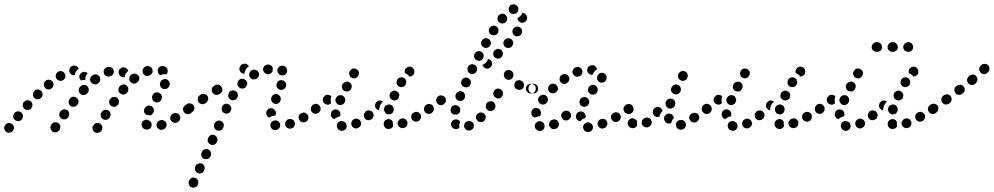

<svg xmlns="http://www.w3.org/2000/svg" viewBox="-36 -583 4622 893"><path d="M440 14Q441 10 440 6Q439 1 436 -2Q433 -6 430 -8Q422 -13 413 -11Q404 -9 399 -1L398 1Q395 4 394 9Q394 13 395 18Q396 22 398 26Q401 29 405 32Q413 37 422 34Q431 32 436 24L437 23Q439 19 440 14ZM29 8Q27 -1 20 -6Q16 -9 12 -10Q7 -11 3 -11Q-2 -10 -5 -8Q-9 -5 -12 -2V-1Q-18 6 -16 15Q-15 25 -7 30Q-4 33 1 34Q5 35 9 34Q14 34 18 31Q21 29 24 25Q30 17 29 8ZM244 13Q245 8 245 4Q244 -1 241 -4Q239 -8 235 -11Q228 -16 218 -14Q209 -13 204 -5L202 -3Q200 1 199 5Q198 10 199 14Q200 18 202 22Q205 26 208 29Q216 34 225 32Q234 30 240 23L241 21Q244 17 244 13ZM736 8Q741 0 738 -9Q737 -13 734 -17Q731 -20 727 -22Q723 -24 719 -25Q714 -25 710 -24L708 -23Q699 -21 695 -12Q690 -4 693 5Q694 9 697 12Q700 16 704 18Q708 20 712 21Q717 21 721 20L723 19Q732 16 736 8ZM641 19Q645 20 650 20Q654 19 658 17Q662 15 665 11Q670 4 669 -6Q668 -15 660 -20Q653 -27 644 -26Q635 -26 628 -19Q625 -16 624 -12Q622 -7 622 -3Q623 2 625 6Q626 10 630 13Q631 14 633 16Q637 18 641 19ZM799 -22Q801 -26 802 -30Q803 -35 802 -39Q802 -44 799 -47Q794 -55 785 -57Q776 -59 768 -54L766 -53Q762 -50 760 -47Q757 -43 756 -39Q756 -34 756 -30Q757 -25 760 -22Q765 -14 774 -12Q783 -10 791 -15L792 -16Q796 -19 799 -22ZM71 -45Q70 -54 62 -60Q55 -66 46 -65Q37 -64 31 -57L30 -56Q25 -49 25 -40Q26 -30 34 -25Q37 -22 41 -21Q46 -19 50 -20Q55 -20 59 -22Q63 -24 65 -28H66Q71 -35 71 -45ZM478 -46Q479 -51 478 -55Q477 -60 474 -63Q472 -67 468 -69Q460 -74 451 -72Q442 -70 437 -62L436 -60Q433 -57 432 -52Q432 -48 433 -43Q434 -39 436 -35Q439 -32 443 -29Q450 -24 460 -26Q469 -29 474 -36L475 -38Q477 -42 478 -46ZM286 -56Q284 -65 277 -71Q273 -73 268 -74Q264 -75 260 -74Q255 -73 252 -71Q248 -69 245 -65L244 -63Q241 -59 240 -55Q239 -51 240 -46Q241 -42 243 -38Q246 -34 249 -32Q257 -26 266 -28Q275 -29 281 -37L282 -39Q287 -47 286 -56ZM637 -79 638 -81Q640 -85 644 -87Q647 -90 651 -91Q656 -93 660 -92Q665 -91 669 -89Q677 -84 679 -75Q681 -66 677 -58L676 -57Q674 -53 670 -50Q666 -47 662 -46Q662 -46 662 -46Q661 -46 661 -46Q653 -49 644 -49Q637 -54 634 -62Q632 -71 637 -79ZM858 -64Q861 -68 862 -72Q862 -76 861 -81Q860 -85 858 -89Q852 -96 843 -98Q834 -100 826 -94L825 -93Q821 -90 819 -87Q816 -83 815 -78Q815 -74 816 -70Q817 -65 819 -62Q825 -54 834 -52Q843 -51 851 -56L852 -57Q856 -60 858 -64ZM115 -96Q114 -105 108 -111Q101 -117 91 -117Q82 -116 76 -109H75Q69 -102 70 -93Q70 -84 77 -77Q84 -71 93 -72Q103 -72 109 -79Q115 -86 115 -96ZM329 -104Q330 -109 329 -113Q329 -118 327 -121Q324 -125 321 -128Q313 -134 304 -133Q295 -132 289 -124L288 -122Q282 -115 283 -106Q284 -97 291 -91Q295 -88 299 -87Q303 -86 308 -86Q312 -87 316 -89Q320 -91 323 -95L325 -97Q327 -100 329 -104ZM517 -106Q518 -110 517 -114Q517 -119 514 -122Q512 -126 508 -129Q500 -134 491 -132Q482 -131 477 -123L475 -121Q473 -118 472 -113Q471 -109 472 -104Q473 -100 475 -96Q477 -93 481 -90Q485 -87 489 -87Q494 -86 498 -86Q502 -87 506 -90Q510 -92 512 -96L514 -97Q516 -101 517 -106ZM671 -133Q671 -128 672 -124Q673 -120 675 -116Q678 -112 682 -110Q690 -105 699 -107Q708 -109 713 -117L714 -119Q716 -123 717 -128Q718 -132 717 -136Q715 -141 713 -144Q710 -148 706 -150Q698 -155 689 -153Q680 -151 675 -143L674 -141Q672 -137 671 -133ZM162 -144Q162 -153 156 -160Q149 -166 140 -167Q130 -167 124 -160Q117 -153 117 -144Q117 -135 123 -128Q130 -121 139 -121Q148 -121 155 -128Q162 -135 162 -144ZM377 -166Q376 -176 370 -182Q366 -185 362 -187Q358 -188 354 -188Q349 -188 345 -186Q341 -184 338 -181L336 -179Q330 -172 330 -163Q330 -154 337 -147Q340 -144 344 -143Q349 -141 353 -141Q358 -141 362 -143Q366 -145 369 -148L371 -150Q377 -157 377 -166ZM560 -161Q561 -165 561 -169Q561 -174 559 -178Q556 -182 553 -185Q546 -191 537 -190Q527 -189 521 -182L520 -180Q517 -177 516 -173Q514 -168 515 -164Q515 -159 517 -155Q519 -152 523 -149Q530 -143 539 -143Q548 -144 554 -151L556 -153Q559 -156 560 -161ZM213 -188Q214 -197 208 -204Q202 -212 192 -212Q183 -213 176 -207Q168 -201 168 -192Q167 -183 173 -175Q178 -168 188 -167Q197 -166 204 -172L205 -173Q212 -179 213 -188ZM708 -193Q707 -188 709 -184Q710 -180 713 -176Q716 -173 720 -171Q728 -167 737 -170Q746 -172 750 -181L751 -183Q753 -187 754 -191Q754 -195 753 -200Q751 -204 748 -207Q745 -211 741 -213Q733 -217 724 -214Q715 -211 711 -203L710 -201Q708 -197 708 -193ZM430 -212Q431 -221 426 -228Q423 -232 419 -234Q415 -236 411 -237Q406 -238 402 -236Q398 -235 394 -232L392 -231Q385 -225 383 -216Q382 -207 388 -199Q391 -196 395 -194Q398 -191 403 -191Q407 -190 412 -191Q416 -192 420 -195L422 -197Q429 -202 430 -212ZM612 -216Q613 -225 607 -232Q604 -236 600 -238Q596 -240 592 -241Q587 -241 583 -240Q578 -239 575 -236L573 -234Q566 -228 565 -219Q564 -210 570 -203Q573 -199 577 -197Q581 -195 585 -194Q590 -194 594 -195Q598 -197 602 -199L603 -201Q611 -207 612 -216ZM268 -224Q270 -233 265 -241Q260 -249 251 -252Q242 -254 234 -249Q226 -244 224 -235Q221 -226 226 -218Q231 -210 240 -208Q249 -205 257 -210Q265 -215 268 -224ZM341 -209Q337 -212 335 -217Q333 -222 333 -227V-228Q334 -237 341 -243Q348 -249 357 -249Q361 -248 365 -247Q369 -245 372 -242Q369 -239 367 -236Q362 -228 361 -219Q361 -214 361 -210Q357 -211 353 -211Q347 -210 341 -209ZM533 -225Q532 -225 530 -225Q528 -226 526 -227Q524 -229 522 -231Q522 -231 522 -231Q516 -238 516 -247Q515 -256 522 -263Q525 -266 529 -268Q533 -270 538 -270Q542 -270 547 -268Q551 -266 554 -263Q556 -262 557 -260Q558 -258 559 -257Q560 -255 561 -253L559 -252Q552 -246 548 -239Q544 -231 543 -223Q543 -223 543 -223Q542 -223 542 -223Q538 -224 533 -225ZM478 -229 476 -228Q467 -225 459 -229Q450 -233 447 -242Q446 -246 446 -250Q446 -255 448 -259Q450 -263 454 -266Q457 -269 461 -270L464 -271Q472 -274 481 -270Q489 -266 492 -257Q493 -256 493 -255Q493 -254 493 -253Q493 -250 493 -247Q493 -246 493 -245Q492 -240 488 -235Q484 -231 478 -229ZM666 -236Q669 -239 672 -243Q674 -247 674 -251Q674 -256 673 -260Q670 -269 662 -273Q654 -277 645 -275L643 -274Q638 -273 635 -270Q632 -267 630 -263Q627 -259 627 -254Q627 -250 628 -246Q631 -237 639 -232Q647 -228 656 -231L658 -232Q663 -233 666 -236ZM290 -268Q295 -276 304 -277L305 -278Q313 -279 320 -275Q327 -271 330 -263Q328 -262 326 -260Q319 -254 315 -245Q312 -239 311 -233Q303 -232 295 -237Q288 -242 286 -251Q285 -260 290 -268ZM704 -270Q707 -273 712 -275Q716 -276 720 -276Q725 -276 729 -274Q730 -274 732 -273Q740 -269 743 -260Q746 -252 742 -243Q741 -242 740 -240Q739 -239 738 -237Q737 -238 736 -238Q726 -239 717 -236Q714 -235 711 -233Q702 -237 699 -245Q696 -254 699 -263Q701 -267 704 -270Z M841 267Q841 271 842 275Q844 280 847 283Q850 286 854 288Q863 292 871 288Q880 285 884 277L885 274Q889 266 885 257Q882 248 873 245Q869 243 865 243Q860 242 856 244Q852 246 849 249Q846 252 844 256L843 258Q841 262 841 267ZM870 201Q870 205 872 209Q873 213 877 217Q880 220 884 222Q892 226 901 222Q910 219 913 210L914 208Q916 204 916 199Q917 195 915 191Q913 187 910 183Q907 180 903 178Q895 175 886 178Q877 181 873 190L872 192Q871 196 870 201ZM901 143Q905 152 913 156Q922 159 930 156Q939 153 943 144L944 142Q948 133 944 125Q941 116 933 112Q924 108 915 112Q907 115 903 124L902 126Q898 134 901 143ZM930 68Q929 73 931 77Q933 81 936 84Q939 87 943 89Q951 93 960 90Q969 86 973 78L974 76Q975 72 976 67Q976 63 974 58Q972 54 969 51Q966 48 962 46Q954 42 945 45Q936 49 933 57L932 60Q930 64 930 68ZM959 2Q959 6 961 11Q962 15 965 18Q968 21 972 23Q981 27 990 24Q998 20 1002 12L1003 9Q1005 5 1005 1Q1005 -4 1004 -8Q1002 -12 999 -15Q996 -18 992 -20Q983 -24 975 -21Q966 -17 962 -9L961 -7Q959 -3 959 2ZM1251 21Q1255 20 1259 17Q1262 15 1264 11Q1267 7 1267 2Q1268 -7 1263 -14Q1257 -22 1247 -23Q1247 -23 1247 -23Q1238 -24 1230 -18Q1223 -13 1222 -4Q1221 1 1222 5Q1223 9 1226 13Q1229 17 1232 19Q1236 21 1241 22Q1241 22 1242 22Q1247 23 1251 21ZM1327 11Q1331 8 1333 4Q1335 0 1336 -4Q1337 -9 1335 -13Q1333 -22 1325 -27Q1317 -31 1308 -29H1307Q1303 -28 1299 -25Q1296 -22 1293 -18Q1291 -15 1290 -10Q1290 -6 1291 -1Q1293 8 1301 12Q1309 17 1318 15L1319 14Q1324 13 1327 11ZM1398 -32Q1400 -41 1395 -49Q1393 -53 1389 -55Q1385 -58 1381 -59Q1377 -60 1372 -59Q1368 -58 1364 -55H1363Q1355 -50 1353 -41Q1352 -31 1357 -24Q1359 -20 1363 -17Q1367 -15 1371 -14Q1375 -13 1380 -14Q1384 -15 1388 -17L1389 -18Q1397 -23 1398 -32ZM1203 -62V-63Q1204 -67 1207 -71Q1209 -74 1213 -77Q1217 -79 1222 -80Q1226 -80 1230 -79Q1239 -77 1244 -69Q1249 -61 1247 -52V-51Q1246 -50 1246 -48Q1245 -47 1244 -45Q1239 -46 1233 -44Q1224 -42 1217 -36Q1216 -36 1216 -36Q1208 -39 1205 -46Q1201 -54 1203 -62ZM1452 -65Q1454 -69 1455 -73Q1456 -78 1455 -82Q1454 -86 1451 -90Q1449 -94 1445 -96Q1441 -98 1437 -99Q1432 -100 1428 -99Q1424 -98 1420 -95H1419Q1415 -92 1413 -88Q1411 -85 1410 -80Q1409 -76 1410 -71Q1411 -67 1414 -63Q1419 -56 1428 -54Q1437 -53 1445 -58L1446 -59Q1450 -61 1452 -65ZM868 -76Q869 -85 864 -93Q861 -97 858 -99Q854 -101 849 -102Q845 -103 841 -102Q836 -101 833 -99L828 -95Q821 -90 819 -81Q817 -72 823 -64Q825 -60 829 -58Q833 -56 837 -55Q841 -54 846 -55Q850 -56 854 -59L858 -62Q866 -67 868 -76ZM1040 -78Q1040 -83 1038 -87Q1036 -91 1033 -94Q1030 -97 1025 -99Q1017 -102 1008 -99Q1000 -95 996 -86V-85Q994 -81 995 -76Q995 -72 996 -68Q998 -64 1001 -61Q1005 -58 1009 -56Q1013 -54 1018 -55Q1022 -55 1026 -56Q1030 -58 1033 -61Q1036 -65 1038 -69V-70Q1040 -74 1040 -78ZM932 -120Q934 -129 929 -137Q926 -140 923 -143Q919 -145 915 -146Q910 -147 906 -146Q901 -145 898 -143L893 -140Q889 -137 887 -134Q884 -130 884 -125Q883 -121 884 -117Q884 -112 887 -109Q892 -101 901 -99Q910 -97 918 -102L923 -105Q930 -111 932 -120ZM1225 -122Q1225 -117 1227 -113Q1228 -109 1232 -106Q1235 -103 1239 -101Q1248 -98 1256 -101Q1265 -105 1268 -114L1269 -115Q1270 -119 1270 -123Q1270 -128 1268 -132Q1267 -136 1263 -139Q1260 -142 1256 -144Q1247 -147 1239 -144Q1230 -140 1227 -131L1226 -130Q1225 -126 1225 -122ZM1070 -145Q1068 -154 1060 -159Q1052 -164 1043 -162Q1034 -160 1029 -152V-151Q1024 -143 1026 -134Q1028 -125 1036 -120Q1044 -115 1053 -117Q1062 -119 1067 -127V-128Q1072 -136 1070 -145ZM998 -162Q999 -172 994 -179Q989 -187 980 -189Q971 -191 963 -186L959 -183Q955 -180 952 -177Q950 -173 949 -169Q948 -164 949 -160Q950 -156 952 -152Q955 -148 958 -146Q962 -143 966 -142Q971 -141 975 -142Q980 -143 983 -145L988 -148Q996 -153 998 -162ZM1252 -177Q1256 -169 1265 -166Q1269 -164 1274 -165Q1278 -165 1282 -167Q1286 -169 1289 -172Q1292 -176 1294 -180V-181Q1297 -190 1293 -198Q1288 -206 1280 -209Q1275 -211 1271 -210Q1266 -210 1262 -208Q1258 -206 1255 -203Q1253 -199 1251 -195V-194Q1248 -185 1252 -177ZM1112 -186Q1114 -190 1114 -195Q1114 -199 1112 -203Q1110 -207 1107 -210Q1101 -217 1091 -217Q1082 -217 1075 -210Q1068 -203 1068 -194Q1068 -184 1075 -178Q1081 -171 1091 -171Q1100 -171 1107 -178V-179Q1110 -182 1112 -186ZM1157 -217Q1165 -222 1168 -230Q1171 -239 1166 -248Q1161 -256 1152 -258Q1143 -261 1135 -256H1134Q1126 -251 1124 -242Q1121 -233 1126 -225Q1128 -221 1132 -218Q1135 -216 1139 -214Q1144 -213 1148 -214Q1153 -214 1157 -216ZM1255 -249Q1254 -254 1254 -258Q1255 -263 1257 -266Q1260 -270 1263 -273Q1270 -279 1280 -277Q1289 -276 1295 -269Q1295 -268 1296 -267Q1298 -264 1299 -259Q1300 -255 1300 -250Q1299 -246 1296 -242Q1294 -238 1290 -236Q1288 -234 1286 -234Q1284 -233 1281 -232Q1276 -233 1270 -233Q1267 -234 1264 -236Q1261 -238 1259 -242Q1256 -245 1255 -249ZM1233 -266Q1231 -275 1223 -279Q1216 -284 1207 -283L1206 -282Q1202 -282 1198 -279Q1194 -277 1192 -273Q1189 -269 1188 -265Q1187 -260 1188 -256Q1190 -247 1198 -242Q1205 -236 1215 -238H1216Q1221 -240 1225 -243Q1230 -246 1232 -252Q1232 -256 1232 -261Q1233 -264 1233 -266ZM1084 -247Q1081 -250 1079 -254Q1077 -258 1077 -263Q1078 -267 1079 -271L1080 -274Q1082 -278 1086 -281Q1089 -284 1093 -285Q1097 -287 1102 -287Q1106 -287 1110 -285Q1114 -283 1117 -281Q1120 -278 1121 -274Q1115 -270 1110 -264Q1105 -257 1102 -248Q1101 -244 1101 -240Q1098 -240 1096 -240Q1093 -241 1091 -242Q1087 -243 1084 -247Z M1566 22Q1558 27 1549 25L1547 24Q1543 23 1540 21Q1536 18 1534 14Q1531 10 1531 6Q1530 2 1531 -3Q1533 -12 1541 -17Q1549 -22 1558 -19H1559Q1564 -18 1567 -15Q1571 -13 1573 -9Q1574 -8 1574 -7Q1575 -5 1575 -4Q1576 -1 1576 2Q1576 4 1576 5Q1576 7 1576 8Q1574 17 1566 22ZM1769 17Q1760 16 1754 9Q1753 8 1752 6Q1750 3 1749 -2Q1748 -6 1749 -10Q1749 -15 1752 -19Q1754 -22 1758 -25Q1765 -30 1775 -29Q1784 -27 1789 -20Q1790 -19 1790 -18Q1791 -17 1791 -16Q1791 -13 1791 -9Q1791 -3 1793 2Q1791 5 1790 8Q1788 10 1786 12Q1778 18 1769 17ZM1638 6Q1641 3 1642 -2Q1644 -6 1644 -10Q1643 -15 1641 -19Q1637 -27 1628 -30Q1619 -33 1611 -29L1610 -28Q1606 -26 1603 -23Q1600 -20 1599 -15Q1597 -11 1598 -7Q1598 -2 1600 2Q1604 10 1613 13Q1622 16 1630 12L1631 11Q1635 9 1638 6ZM1853 6Q1856 3 1858 -1Q1859 -5 1859 -10Q1860 -14 1858 -18Q1854 -27 1846 -31Q1837 -34 1829 -31L1827 -30Q1823 -29 1820 -25Q1817 -22 1815 -18Q1813 -14 1813 -10Q1813 -5 1815 -1Q1819 8 1827 11Q1836 15 1844 11H1845Q1850 9 1853 6ZM1917 -26Q1920 -29 1921 -34Q1923 -38 1922 -42Q1922 -47 1920 -51Q1915 -59 1906 -62Q1897 -64 1889 -60L1888 -59Q1884 -57 1881 -54Q1879 -50 1877 -46Q1876 -42 1877 -37Q1877 -33 1879 -29Q1884 -21 1893 -18Q1901 -15 1910 -20H1911Q1915 -22 1917 -26ZM1699 -36Q1701 -40 1702 -44Q1702 -49 1701 -53Q1700 -57 1697 -61Q1694 -65 1690 -67Q1686 -69 1682 -69Q1678 -70 1673 -69Q1669 -68 1665 -65L1664 -64Q1661 -61 1659 -57Q1657 -53 1656 -49Q1656 -45 1657 -40Q1658 -36 1661 -32Q1666 -25 1676 -24Q1685 -23 1692 -29H1693Q1697 -32 1699 -36ZM1503 -46Q1502 -51 1503 -55V-56Q1504 -60 1506 -64Q1509 -68 1512 -70Q1516 -73 1521 -74Q1525 -75 1529 -74Q1534 -73 1537 -71Q1541 -68 1544 -64Q1546 -61 1547 -56Q1548 -52 1547 -48V-46Q1547 -45 1546 -44Q1546 -43 1546 -42Q1537 -41 1529 -36Q1524 -33 1520 -29Q1516 -30 1512 -32Q1509 -34 1506 -38Q1504 -42 1503 -46ZM1758 -56Q1755 -59 1753 -63Q1751 -67 1750 -71Q1750 -75 1751 -80V-81Q1754 -90 1762 -94Q1771 -99 1780 -96Q1784 -95 1787 -92Q1791 -89 1793 -85Q1795 -81 1795 -77Q1796 -72 1795 -68L1794 -67Q1792 -61 1788 -56Q1783 -52 1777 -51Q1772 -52 1767 -51Q1767 -51 1767 -51Q1766 -52 1766 -52Q1762 -53 1758 -56ZM1978 -64Q1981 -68 1981 -73Q1982 -77 1981 -81Q1980 -86 1978 -89Q1972 -97 1963 -99Q1954 -100 1946 -95V-94Q1938 -89 1936 -80Q1935 -71 1940 -63Q1945 -55 1954 -54Q1964 -52 1971 -57L1972 -58Q1976 -61 1978 -64ZM1452 -65Q1454 -69 1455 -74Q1456 -78 1455 -82Q1454 -87 1451 -90Q1446 -98 1437 -100Q1428 -101 1420 -96H1419Q1416 -93 1413 -89Q1411 -85 1410 -81Q1409 -77 1410 -72Q1411 -68 1413 -64Q1419 -57 1428 -55Q1437 -53 1445 -58L1446 -59Q1449 -62 1452 -65ZM1738 -102Q1741 -107 1746 -110Q1743 -113 1740 -114Q1736 -115 1732 -116Q1728 -116 1724 -114Q1719 -112 1716 -109H1715Q1709 -102 1708 -93Q1708 -83 1715 -77Q1717 -74 1721 -72Q1724 -70 1728 -70Q1727 -78 1730 -86V-87Q1732 -96 1738 -102ZM1524 -117Q1524 -113 1526 -108Q1528 -104 1531 -101Q1534 -98 1538 -96Q1542 -94 1547 -94Q1551 -94 1555 -96Q1559 -98 1563 -101Q1566 -104 1567 -108L1568 -109Q1572 -118 1568 -126Q1565 -135 1556 -139Q1547 -142 1539 -139Q1530 -135 1527 -127L1526 -126Q1524 -122 1524 -117ZM1503 -102 1502 -101Q1499 -99 1494 -97Q1490 -96 1486 -96Q1481 -97 1477 -99Q1473 -101 1470 -105Q1468 -108 1466 -112Q1465 -117 1465 -121Q1466 -126 1468 -130Q1470 -133 1474 -136V-137Q1481 -143 1490 -142Q1499 -141 1505 -135V-134Q1502 -127 1502 -118Q1502 -110 1504 -103Q1504 -103 1503 -103Q1503 -102 1503 -102ZM1777 -130Q1780 -122 1789 -118Q1797 -114 1806 -117Q1815 -120 1819 -128V-130Q1823 -138 1820 -147Q1817 -155 1808 -159Q1804 -161 1800 -162Q1795 -162 1791 -160Q1787 -159 1784 -156Q1780 -153 1778 -149V-148Q1774 -139 1777 -130ZM1555 -173Q1558 -164 1566 -160Q1575 -156 1584 -158Q1592 -161 1597 -169V-170Q1602 -179 1599 -188Q1596 -197 1588 -201Q1579 -205 1571 -202Q1562 -199 1557 -191V-190Q1552 -182 1555 -173ZM1809 -204Q1808 -199 1809 -195Q1810 -191 1812 -187Q1815 -183 1819 -181Q1826 -176 1835 -178Q1845 -180 1850 -188V-189Q1853 -192 1853 -197Q1854 -201 1853 -206Q1852 -210 1850 -214Q1847 -217 1844 -220Q1836 -225 1827 -223Q1817 -221 1812 -213V-212Q1809 -208 1809 -204ZM1589 -235Q1591 -226 1599 -222Q1607 -217 1616 -219Q1625 -222 1630 -230V-231Q1635 -239 1633 -248Q1630 -257 1622 -261Q1618 -264 1614 -264Q1610 -265 1605 -264Q1601 -263 1597 -260Q1594 -257 1592 -253L1591 -252Q1586 -244 1589 -235ZM1850 -263 1851 -264Q1856 -271 1866 -273Q1875 -274 1882 -269Q1886 -266 1888 -262Q1891 -259 1891 -254Q1892 -250 1891 -245Q1890 -241 1888 -237L1887 -236Q1884 -232 1878 -229Q1873 -227 1868 -227Q1863 -234 1856 -239Q1852 -241 1847 -243Q1846 -248 1846 -253Q1847 -258 1850 -263Z M2162 17Q2165 14 2167 9Q2168 5 2168 1Q2168 -4 2166 -8Q2162 -16 2153 -19Q2144 -22 2136 -18H2135Q2131 -16 2128 -13Q2125 -10 2124 -5Q2122 -1 2122 3Q2123 8 2125 12Q2129 20 2137 23Q2146 26 2155 22Q2159 20 2162 17ZM2088 17Q2083 18 2079 17Q2075 16 2071 13Q2067 10 2065 7V6Q2063 2 2062 -2Q2061 -7 2062 -11Q2064 -15 2066 -19Q2069 -22 2073 -25Q2081 -29 2090 -27Q2099 -25 2104 -17V-16Q2103 -15 2103 -13Q2099 -4 2100 5Q2100 8 2101 11Q2100 12 2098 13Q2097 14 2096 15Q2092 17 2088 17ZM2223 -37Q2224 -46 2217 -53Q2214 -56 2210 -58Q2206 -60 2202 -60Q2197 -60 2193 -59Q2189 -57 2186 -54H2185Q2178 -47 2178 -38Q2178 -29 2184 -22Q2187 -19 2191 -17Q2195 -15 2200 -15Q2204 -15 2209 -16Q2213 -18 2216 -21Q2223 -28 2223 -37ZM2062 -60Q2058 -69 2060 -77L2061 -78Q2063 -87 2071 -91Q2079 -96 2088 -93Q2097 -91 2102 -83Q2106 -75 2104 -66V-65Q2102 -61 2100 -57Q2097 -54 2093 -52Q2092 -51 2091 -51Q2090 -50 2089 -50Q2083 -51 2077 -50Q2077 -50 2076 -50Q2076 -50 2076 -50Q2076 -50 2076 -50Q2067 -52 2062 -60ZM1978 -65Q1981 -69 1982 -73Q1982 -78 1981 -82Q1980 -86 1978 -90Q1973 -98 1963 -99Q1954 -101 1947 -96L1946 -95Q1942 -93 1940 -89Q1938 -85 1937 -81Q1936 -77 1937 -72Q1938 -68 1941 -64Q1946 -56 1955 -55Q1964 -53 1972 -59Q1976 -61 1978 -65ZM2268 -84Q2269 -89 2268 -93Q2267 -98 2265 -101Q2263 -105 2259 -108Q2251 -113 2242 -112Q2233 -110 2227 -103V-102Q2225 -99 2224 -94Q2223 -90 2223 -85Q2224 -81 2226 -77Q2229 -73 2232 -71Q2236 -68 2240 -67Q2245 -66 2249 -67Q2254 -68 2257 -70Q2261 -72 2264 -76Q2267 -80 2268 -84ZM2038 -113Q2039 -123 2034 -130Q2031 -134 2027 -136Q2023 -138 2019 -139Q2014 -140 2010 -139Q2006 -138 2002 -135Q1994 -129 1993 -120Q1991 -111 1997 -103Q2002 -96 2011 -94Q2021 -93 2028 -98V-99Q2036 -104 2038 -113ZM2084 -127Q2088 -118 2096 -115Q2105 -112 2114 -115Q2122 -119 2126 -128Q2127 -132 2127 -137Q2127 -141 2126 -145Q2124 -149 2121 -153Q2117 -156 2113 -157Q2109 -159 2105 -159Q2100 -159 2096 -157Q2092 -155 2089 -152Q2086 -149 2084 -145V-144Q2080 -136 2084 -127ZM2303 -147Q2304 -151 2302 -155Q2301 -160 2298 -163Q2295 -166 2291 -168Q2283 -173 2274 -170Q2265 -167 2261 -158Q2259 -154 2258 -149Q2258 -145 2259 -141Q2261 -136 2264 -133Q2267 -130 2271 -128Q2279 -123 2288 -126Q2297 -129 2301 -138Q2303 -142 2303 -147ZM2461 -155Q2467 -162 2467 -171Q2467 -180 2461 -187Q2454 -193 2445 -194H2444Q2435 -194 2428 -187Q2422 -180 2422 -171Q2422 -162 2428 -155Q2435 -149 2444 -149H2445Q2454 -148 2461 -155ZM2385 -166Q2376 -163 2368 -168H2367Q2359 -172 2357 -181Q2354 -190 2359 -199Q2363 -207 2372 -209Q2381 -212 2389 -207H2390Q2396 -204 2399 -197Q2402 -191 2401 -184Q2400 -182 2400 -179Q2400 -179 2399 -178Q2399 -177 2399 -176Q2394 -168 2385 -166ZM2110 -191Q2114 -182 2122 -179Q2131 -175 2139 -178Q2148 -181 2152 -190Q2156 -199 2153 -208Q2149 -216 2141 -220Q2132 -224 2123 -221Q2115 -217 2111 -209V-208Q2107 -200 2110 -191ZM2334 -212Q2329 -211 2325 -212Q2321 -213 2317 -216Q2313 -218 2311 -222V-223Q2306 -230 2308 -240Q2310 -249 2317 -254Q2325 -259 2334 -257Q2344 -255 2349 -247V-246Q2353 -240 2352 -233Q2352 -226 2347 -220Q2346 -219 2345 -217Q2344 -217 2343 -216Q2343 -216 2342 -215Q2338 -213 2334 -212ZM2140 -271Q2138 -267 2138 -263Q2138 -258 2139 -254Q2140 -250 2143 -246Q2146 -243 2150 -241Q2159 -237 2168 -240Q2176 -243 2180 -251L2181 -252Q2185 -260 2182 -269Q2179 -278 2170 -282Q2162 -286 2153 -283Q2144 -280 2140 -272ZM2253 -285Q2253 -295 2247 -302Q2245 -305 2241 -306Q2238 -308 2234 -309Q2233 -305 2231 -302V-301Q2227 -294 2220 -288Q2215 -284 2208 -281Q2209 -278 2210 -276Q2211 -274 2213 -272Q2219 -265 2229 -264Q2238 -263 2245 -270Q2252 -276 2253 -285ZM2169 -324Q2168 -320 2170 -316Q2171 -311 2174 -308Q2177 -305 2181 -303Q2189 -298 2198 -301Q2207 -304 2211 -312Q2213 -316 2214 -321Q2214 -325 2213 -330Q2212 -334 2209 -337Q2206 -341 2202 -343Q2194 -347 2185 -344Q2176 -342 2171 -333Q2169 -329 2169 -324ZM2303 -333Q2303 -342 2297 -349Q2290 -356 2281 -356Q2272 -356 2265 -349Q2258 -343 2258 -333Q2258 -324 2264 -317Q2271 -311 2280 -310Q2289 -310 2296 -317Q2303 -324 2303 -333ZM2351 -384Q2350 -393 2343 -400Q2336 -406 2327 -405Q2318 -405 2311 -398V-397Q2305 -390 2305 -381Q2306 -372 2313 -365Q2320 -359 2329 -360Q2339 -360 2345 -367V-368Q2351 -375 2351 -384ZM2202 -385Q2201 -381 2202 -377Q2204 -372 2206 -369Q2209 -365 2213 -363Q2221 -358 2230 -361Q2239 -363 2244 -371V-372Q2249 -380 2246 -389Q2244 -398 2236 -402Q2228 -407 2219 -405Q2210 -402 2205 -394Q2202 -390 2202 -385ZM2392 -442Q2390 -451 2382 -456Q2382 -456 2381 -456Q2381 -457 2381 -457Q2379 -457 2377 -458Q2376 -458 2375 -459Q2368 -460 2361 -458Q2355 -455 2351 -449Q2346 -441 2348 -432Q2350 -422 2358 -417Q2366 -412 2375 -415Q2384 -417 2389 -424V-425Q2394 -433 2392 -442ZM2238 -436Q2240 -427 2248 -422Q2255 -417 2265 -419Q2274 -421 2279 -429Q2284 -437 2282 -446Q2280 -455 2273 -460Q2265 -465 2256 -463Q2247 -461 2241 -454V-453Q2236 -445 2238 -436ZM2278 -494Q2279 -485 2286 -479Q2293 -473 2302 -474Q2312 -475 2318 -482Q2324 -490 2323 -499Q2322 -508 2315 -514Q2308 -520 2299 -519Q2289 -518 2283 -511Q2277 -504 2278 -494ZM2409 -516Q2403 -523 2394 -523Q2393 -522 2393 -521Q2389 -513 2382 -506Q2377 -502 2371 -499Q2371 -490 2377 -484Q2384 -477 2393 -477Q2403 -478 2409 -484Q2416 -491 2416 -500V-501Q2415 -510 2409 -516ZM2332 -550Q2336 -559 2344 -562H2345Q2349 -563 2354 -563Q2358 -563 2362 -561Q2366 -559 2369 -556Q2372 -552 2374 -548Q2377 -539 2373 -531Q2369 -522 2360 -519H2359Q2355 -518 2351 -518Q2346 -518 2342 -520Q2340 -521 2339 -522Q2338 -523 2336 -524Q2335 -526 2333 -528Q2332 -529 2332 -530Q2331 -532 2331 -533Q2328 -542 2332 -550Z M2715 25Q2722 18 2722 9Q2722 4 2720 0Q2718 -4 2715 -7Q2712 -10 2708 -12Q2704 -14 2699 -14Q2699 -14 2699 -14Q2690 -14 2683 -7Q2676 -1 2676 8Q2676 13 2678 17Q2679 21 2682 24Q2685 28 2690 29Q2694 31 2698 31Q2699 31 2700 31Q2709 31 2715 25ZM2482 25Q2473 28 2465 24Q2464 23 2463 23Q2455 18 2452 10Q2450 1 2454 -8Q2456 -12 2460 -14Q2463 -17 2467 -19Q2472 -20 2476 -19Q2481 -19 2485 -17Q2485 -17 2485 -17Q2488 -15 2491 -12Q2494 -9 2495 -6Q2495 -3 2496 0Q2496 3 2497 7Q2497 9 2496 10Q2496 12 2495 14Q2491 22 2482 25ZM2563 1Q2566 -7 2561 -16Q2559 -20 2556 -23Q2552 -25 2548 -27Q2544 -28 2539 -28Q2535 -27 2531 -25H2530Q2522 -21 2519 -12Q2516 -3 2520 5Q2525 14 2534 17Q2542 19 2551 15H2552Q2560 10 2563 1ZM2782 8Q2785 5 2787 1Q2789 -3 2789 -7Q2789 -12 2788 -16Q2784 -25 2776 -29Q2767 -32 2759 -29H2758Q2754 -27 2750 -24Q2747 -21 2745 -17Q2743 -13 2743 -8Q2743 -4 2745 0Q2748 9 2757 13Q2765 17 2774 13H2775Q2779 11 2782 8ZM2851 -33Q2853 -42 2848 -50Q2846 -54 2843 -56Q2839 -59 2835 -60Q2830 -61 2826 -61Q2822 -60 2818 -58L2817 -57Q2809 -53 2806 -44Q2804 -35 2809 -27Q2811 -23 2815 -20Q2818 -17 2822 -16Q2827 -15 2831 -16Q2836 -16 2840 -19Q2848 -24 2851 -33ZM2643 -42V-43Q2643 -48 2645 -52Q2647 -56 2650 -59Q2654 -62 2658 -63Q2662 -65 2667 -65Q2676 -64 2682 -57Q2688 -50 2688 -41V-40Q2688 -39 2688 -37Q2687 -36 2687 -35Q2685 -34 2683 -33Q2674 -30 2667 -24Q2665 -21 2663 -19Q2654 -20 2648 -27Q2642 -33 2643 -42ZM2620 -44Q2621 -53 2615 -60Q2612 -64 2608 -66Q2604 -68 2599 -68Q2595 -69 2591 -67Q2586 -66 2583 -63L2582 -62Q2575 -56 2574 -47Q2574 -38 2580 -31Q2583 -27 2586 -25Q2590 -23 2595 -23Q2599 -22 2604 -24Q2608 -25 2611 -28L2612 -29Q2619 -35 2620 -44ZM2443 -40Q2440 -43 2438 -47Q2435 -51 2435 -56Q2435 -60 2436 -64V-65Q2439 -74 2447 -79Q2455 -83 2464 -80Q2473 -78 2477 -69Q2482 -61 2479 -52V-51Q2478 -49 2477 -46Q2475 -44 2473 -42Q2467 -42 2461 -40Q2456 -39 2452 -36Q2451 -36 2451 -36Q2451 -36 2451 -36Q2447 -38 2443 -40ZM2909 -73Q2911 -82 2906 -89Q2903 -93 2899 -95Q2896 -98 2891 -99Q2887 -99 2882 -98Q2878 -97 2874 -95V-94Q2866 -89 2864 -80Q2863 -71 2868 -63Q2871 -59 2874 -57Q2878 -55 2883 -54Q2887 -53 2891 -54Q2896 -55 2899 -57L2900 -58Q2908 -63 2909 -73ZM2661 -100Q2664 -91 2673 -88Q2681 -84 2690 -88Q2699 -91 2702 -100H2703Q2706 -109 2703 -118Q2699 -126 2691 -130Q2682 -134 2674 -130Q2665 -127 2661 -118V-117Q2657 -109 2661 -100ZM2467 -124Q2466 -120 2467 -115Q2468 -111 2470 -107Q2473 -103 2476 -101Q2484 -95 2493 -97Q2502 -99 2508 -106V-107Q2511 -111 2512 -115Q2513 -119 2512 -124Q2511 -128 2509 -132Q2507 -136 2503 -138Q2499 -141 2495 -142Q2491 -143 2486 -142Q2482 -141 2478 -139Q2474 -137 2472 -133L2471 -132Q2468 -129 2467 -124ZM2699 -162Q2700 -153 2708 -147Q2715 -142 2724 -143Q2734 -144 2739 -152H2740Q2745 -160 2744 -169Q2743 -178 2735 -184Q2728 -190 2719 -188Q2709 -187 2704 -179H2703Q2698 -171 2699 -162ZM2417 -155Q2410 -162 2410 -171Q2410 -180 2417 -187Q2424 -193 2433 -193H2434Q2443 -193 2450 -187Q2456 -180 2456 -171Q2456 -162 2450 -155Q2443 -148 2434 -148H2433Q2424 -148 2417 -155ZM2513 -171Q2513 -162 2519 -155Q2526 -149 2535 -149Q2544 -148 2551 -155L2552 -156Q2559 -162 2559 -171Q2559 -181 2552 -187Q2546 -194 2537 -194Q2527 -194 2521 -188L2520 -187Q2513 -181 2513 -171ZM2567 -220Q2565 -210 2570 -203Q2576 -195 2585 -193Q2594 -192 2602 -197V-198Q2610 -203 2612 -212Q2613 -222 2608 -229Q2603 -237 2593 -238Q2584 -240 2577 -235L2576 -234Q2568 -229 2567 -220ZM2741 -226Q2740 -222 2741 -217Q2741 -213 2744 -209Q2746 -205 2750 -203Q2757 -197 2767 -199Q2776 -200 2781 -208L2782 -209Q2784 -212 2785 -217Q2786 -221 2785 -226Q2785 -230 2782 -234Q2780 -238 2776 -240Q2769 -246 2760 -244Q2750 -242 2745 -235L2744 -234Q2742 -230 2741 -226ZM2629 -258Q2625 -250 2628 -241Q2632 -232 2640 -228Q2648 -224 2657 -228H2658Q2667 -231 2671 -240Q2675 -248 2672 -257Q2668 -266 2660 -270Q2652 -273 2643 -270H2642Q2633 -267 2629 -258ZM2716 -235H2715Q2706 -236 2700 -244Q2694 -251 2695 -260Q2696 -265 2698 -269Q2701 -273 2704 -275Q2708 -278 2712 -279Q2716 -280 2721 -280H2722Q2729 -279 2734 -273Q2740 -268 2741 -261Q2740 -260 2739 -259Q2732 -255 2727 -248L2726 -247Q2722 -241 2720 -235Q2719 -235 2718 -235Q2717 -235 2716 -235Z M3152 7Q3156 -1 3153 -10Q3152 -14 3149 -18Q3146 -21 3142 -23Q3138 -25 3133 -25Q3129 -25 3125 -24Q3124 -24 3123 -24Q3115 -21 3110 -13Q3106 -4 3109 4Q3111 13 3120 18Q3128 22 3137 19Q3138 19 3139 19Q3148 16 3152 7ZM2917 11Q2913 13 2908 13Q2904 14 2900 12Q2895 11 2892 8Q2891 7 2890 6Q2887 3 2885 -1Q2883 -5 2883 -10Q2883 -14 2885 -18Q2886 -23 2890 -26Q2893 -29 2897 -31Q2901 -33 2905 -33Q2910 -33 2914 -31Q2918 -29 2921 -26Q2922 -26 2922 -26Q2923 -25 2924 -23Q2926 -22 2927 -20Q2925 -12 2927 -3Q2927 -2 2928 -1Q2927 1 2926 3Q2925 4 2924 6Q2921 9 2917 11ZM2995 -10Q2996 -19 2991 -27Q2989 -30 2985 -33Q2981 -35 2977 -36Q2972 -37 2968 -36Q2964 -35 2960 -33L2958 -32Q2951 -26 2949 -17Q2947 -8 2952 0Q2955 3 2959 6Q2962 8 2967 9Q2971 10 2976 9Q2980 8 2984 6L2985 5Q2993 -1 2995 -10ZM3073 -8Q3068 -9 3064 -11Q3060 -13 3058 -17Q3055 -21 3054 -25Q3053 -26 3053 -27Q3051 -36 3056 -44Q3061 -52 3070 -54Q3079 -56 3087 -52Q3095 -47 3097 -38Q3097 -37 3097 -37Q3097 -36 3098 -35Q3098 -34 3098 -34Q3093 -29 3090 -23Q3087 -17 3086 -11Q3085 -10 3084 -10Q3083 -9 3081 -9Q3077 -8 3073 -8ZM3216 -32Q3218 -41 3213 -49Q3208 -57 3198 -58Q3189 -60 3182 -55L3180 -54Q3172 -49 3170 -40Q3168 -31 3174 -23Q3176 -20 3180 -17Q3183 -14 3188 -14Q3192 -13 3197 -13Q3201 -14 3205 -17L3206 -18Q3214 -23 3216 -32ZM3000 -60Q2999 -69 3005 -76L3006 -77Q3012 -85 3022 -85Q3031 -86 3038 -80Q3041 -77 3043 -74Q3045 -70 3046 -67Q3040 -62 3037 -56Q3032 -49 3031 -41Q3025 -38 3019 -39Q3013 -40 3008 -44Q3001 -51 3000 -60ZM2867 -67Q2869 -63 2872 -59Q2875 -56 2879 -55Q2884 -53 2888 -53Q2897 -53 2904 -59Q2911 -66 2911 -75L2910 -77Q2910 -86 2904 -93Q2897 -100 2888 -99Q2883 -99 2879 -98Q2875 -96 2872 -93Q2869 -90 2867 -86Q2865 -81 2866 -77V-75Q2866 -71 2867 -67ZM3271 -64Q3274 -68 3274 -73Q3275 -77 3274 -81Q3273 -86 3271 -89Q3265 -97 3256 -99Q3247 -100 3239 -95L3238 -94Q3234 -91 3232 -88Q3230 -84 3229 -79Q3228 -75 3229 -71Q3230 -66 3232 -63Q3238 -55 3247 -53Q3256 -52 3264 -57L3265 -58Q3269 -61 3271 -64ZM3062 -90Q3066 -82 3075 -79Q3084 -76 3093 -81Q3101 -85 3103 -94L3104 -96Q3107 -105 3102 -113Q3098 -121 3089 -124Q3080 -126 3072 -122Q3063 -117 3061 -109L3060 -107Q3058 -98 3062 -90ZM3086 -159Q3090 -150 3098 -146Q3107 -142 3115 -145Q3124 -148 3128 -157L3129 -158Q3131 -162 3131 -167Q3131 -171 3129 -176Q3128 -180 3125 -183Q3122 -186 3118 -188Q3114 -190 3109 -190Q3105 -191 3101 -189Q3096 -188 3093 -184Q3090 -181 3088 -177L3087 -176Q3083 -167 3086 -159ZM3118 -223Q3121 -214 3129 -210Q3137 -205 3146 -208Q3155 -210 3160 -218V-220Q3165 -228 3162 -237Q3160 -246 3152 -250Q3144 -255 3135 -252Q3126 -250 3121 -242L3120 -240Q3116 -232 3118 -223Z M3384 22Q3376 27 3367 25L3365 24Q3361 23 3358 21Q3354 18 3352 14Q3349 10 3349 6Q3348 2 3349 -3Q3351 -12 3359 -17Q3367 -22 3376 -19H3377Q3382 -18 3385 -15Q3389 -13 3391 -9Q3392 -8 3392 -7Q3393 -5 3393 -4Q3394 -1 3394 2Q3394 4 3394 5Q3394 7 3394 8Q3392 17 3384 22ZM3587 17Q3578 16 3572 9Q3571 8 3570 6Q3568 3 3567 -2Q3566 -6 3567 -10Q3567 -15 3570 -19Q3572 -22 3576 -25Q3583 -30 3593 -29Q3602 -27 3607 -20Q3608 -19 3608 -18Q3609 -17 3609 -16Q3609 -13 3609 -9Q3609 -3 3611 2Q3609 5 3608 8Q3606 10 3604 12Q3596 18 3587 17ZM3456 6Q3459 3 3460 -2Q3462 -6 3462 -10Q3461 -15 3459 -19Q3455 -27 3446 -30Q3437 -33 3429 -29L3428 -28Q3424 -26 3421 -23Q3418 -20 3417 -15Q3415 -11 3416 -7Q3416 -2 3418 2Q3422 10 3431 13Q3440 16 3448 12L3449 11Q3453 9 3456 6ZM3671 6Q3674 3 3676 -1Q3677 -5 3677 -10Q3678 -14 3676 -18Q3672 -27 3664 -31Q3655 -34 3647 -31L3645 -30Q3641 -29 3638 -25Q3635 -22 3633 -18Q3631 -14 3631 -10Q3631 -5 3633 -1Q3637 8 3645 11Q3654 15 3662 11H3663Q3668 9 3671 6ZM3735 -26Q3738 -29 3739 -34Q3741 -38 3740 -42Q3740 -47 3738 -51Q3733 -59 3724 -62Q3715 -64 3707 -60L3706 -59Q3702 -57 3699 -54Q3697 -50 3695 -46Q3694 -42 3695 -37Q3695 -33 3697 -29Q3702 -21 3711 -18Q3719 -15 3728 -20H3729Q3733 -22 3735 -26ZM3517 -36Q3519 -40 3520 -44Q3520 -49 3519 -53Q3518 -57 3515 -61Q3512 -65 3508 -67Q3504 -69 3500 -69Q3496 -70 3491 -69Q3487 -68 3483 -65L3482 -64Q3479 -61 3477 -57Q3475 -53 3474 -49Q3474 -45 3475 -40Q3476 -36 3479 -32Q3484 -25 3494 -24Q3503 -23 3510 -29H3511Q3515 -32 3517 -36ZM3321 -46Q3320 -51 3321 -55V-56Q3322 -60 3324 -64Q3327 -68 3330 -70Q3334 -73 3339 -74Q3343 -75 3347 -74Q3352 -73 3355 -71Q3359 -68 3362 -64Q3364 -61 3365 -56Q3366 -52 3365 -48V-46Q3365 -45 3364 -44Q3364 -43 3364 -42Q3355 -41 3347 -36Q3342 -33 3338 -29Q3334 -30 3330 -32Q3327 -34 3324 -38Q3322 -42 3321 -46ZM3576 -56Q3573 -59 3571 -63Q3569 -67 3568 -71Q3568 -75 3569 -80V-81Q3572 -90 3580 -94Q3589 -99 3598 -96Q3602 -95 3605 -92Q3609 -89 3611 -85Q3613 -81 3613 -77Q3614 -72 3613 -68L3612 -67Q3610 -61 3606 -56Q3601 -52 3595 -51Q3590 -52 3585 -51Q3585 -51 3585 -51Q3584 -52 3584 -52Q3580 -53 3576 -56ZM3796 -64Q3799 -68 3799 -73Q3800 -77 3799 -81Q3798 -86 3796 -89Q3790 -97 3781 -99Q3772 -100 3764 -95V-94Q3756 -89 3754 -80Q3753 -71 3758 -63Q3763 -55 3772 -54Q3782 -52 3789 -57L3790 -58Q3794 -61 3796 -64ZM3270 -65Q3272 -69 3273 -74Q3274 -78 3273 -82Q3272 -87 3269 -90Q3264 -98 3255 -100Q3246 -101 3238 -96H3237Q3234 -93 3231 -89Q3229 -85 3228 -81Q3227 -77 3228 -72Q3229 -68 3231 -64Q3237 -57 3246 -55Q3255 -53 3263 -58L3264 -59Q3267 -62 3270 -65ZM3556 -102Q3559 -107 3564 -110Q3561 -113 3558 -114Q3554 -115 3550 -116Q3546 -116 3542 -114Q3537 -112 3534 -109H3533Q3527 -102 3526 -93Q3526 -83 3533 -77Q3535 -74 3539 -72Q3542 -70 3546 -70Q3545 -78 3548 -86V-87Q3550 -96 3556 -102ZM3342 -117Q3342 -113 3344 -108Q3346 -104 3349 -101Q3352 -98 3356 -96Q3360 -94 3365 -94Q3369 -94 3373 -96Q3377 -98 3381 -101Q3384 -104 3385 -108L3386 -109Q3390 -118 3386 -126Q3383 -135 3374 -139Q3365 -142 3357 -139Q3348 -135 3345 -127L3344 -126Q3342 -122 3342 -117ZM3321 -102 3320 -101Q3317 -99 3312 -97Q3308 -96 3304 -96Q3299 -97 3295 -99Q3291 -101 3288 -105Q3286 -108 3284 -112Q3283 -117 3283 -121Q3284 -126 3286 -130Q3288 -133 3292 -136V-137Q3299 -143 3308 -142Q3317 -141 3323 -135V-134Q3320 -127 3320 -118Q3320 -110 3322 -103Q3322 -103 3321 -103Q3321 -102 3321 -102ZM3595 -130Q3598 -122 3607 -118Q3615 -114 3624 -117Q3633 -120 3637 -128V-130Q3641 -138 3638 -147Q3635 -155 3626 -159Q3622 -161 3618 -162Q3613 -162 3609 -160Q3605 -159 3602 -156Q3598 -153 3596 -149V-148Q3592 -139 3595 -130ZM3373 -173Q3376 -164 3384 -160Q3393 -156 3402 -158Q3410 -161 3415 -169V-170Q3420 -179 3417 -188Q3414 -197 3406 -201Q3397 -205 3389 -202Q3380 -199 3375 -191V-190Q3370 -182 3373 -173ZM3627 -204Q3626 -199 3627 -195Q3628 -191 3630 -187Q3633 -183 3637 -181Q3644 -176 3653 -178Q3663 -180 3668 -188V-189Q3671 -192 3671 -197Q3672 -201 3671 -206Q3670 -210 3668 -214Q3665 -217 3662 -220Q3654 -225 3645 -223Q3635 -221 3630 -213V-212Q3627 -208 3627 -204ZM3407 -235Q3409 -226 3417 -222Q3425 -217 3434 -219Q3443 -222 3448 -230V-231Q3453 -239 3451 -248Q3448 -257 3440 -261Q3436 -264 3432 -264Q3428 -265 3423 -264Q3419 -263 3415 -260Q3412 -257 3410 -253L3409 -252Q3404 -244 3407 -235ZM3668 -263 3669 -264Q3674 -271 3684 -273Q3693 -274 3700 -269Q3704 -266 3706 -262Q3709 -259 3709 -254Q3710 -250 3709 -245Q3708 -241 3706 -237L3705 -236Q3702 -232 3696 -229Q3691 -227 3686 -227Q3681 -234 3674 -239Q3670 -241 3665 -243Q3664 -248 3664 -253Q3665 -258 3668 -263Z M3910 22Q3902 27 3893 25L3891 24Q3887 23 3884 21Q3880 18 3878 14Q3875 10 3875 6Q3874 2 3875 -3Q3877 -12 3885 -17Q3893 -22 3902 -19H3903Q3908 -18 3911 -15Q3915 -13 3917 -9Q3918 -8 3918 -7Q3919 -5 3919 -4Q3920 -1 3920 2Q3920 4 3920 5Q3920 7 3920 8Q3918 17 3910 22ZM4113 17Q4104 16 4098 9Q4097 8 4096 6Q4094 3 4093 -2Q4092 -6 4093 -10Q4093 -15 4096 -19Q4098 -22 4102 -25Q4109 -30 4119 -29Q4128 -27 4133 -20Q4134 -19 4134 -18Q4135 -17 4135 -16Q4135 -13 4135 -9Q4135 -3 4137 2Q4135 5 4134 8Q4132 10 4130 12Q4122 18 4113 17ZM3982 6Q3985 3 3986 -2Q3988 -6 3988 -10Q3987 -15 3985 -19Q3981 -27 3972 -30Q3963 -33 3955 -29L3954 -28Q3950 -26 3947 -23Q3944 -20 3943 -15Q3941 -11 3942 -7Q3942 -2 3944 2Q3948 10 3957 13Q3966 16 3974 12L3975 11Q3979 9 3982 6ZM4197 6Q4200 3 4202 -1Q4203 -5 4203 -10Q4204 -14 4202 -18Q4198 -27 4190 -31Q4181 -34 4173 -31L4171 -30Q4167 -29 4164 -25Q4161 -22 4159 -18Q4157 -14 4157 -10Q4157 -5 4159 -1Q4163 8 4171 11Q4180 15 4188 11H4189Q4194 9 4197 6ZM4261 -26Q4264 -29 4265 -34Q4267 -38 4266 -42Q4266 -47 4264 -51Q4259 -59 4250 -62Q4241 -64 4233 -60L4232 -59Q4228 -57 4225 -54Q4223 -50 4221 -46Q4220 -42 4221 -37Q4221 -33 4223 -29Q4228 -21 4237 -18Q4245 -15 4254 -20H4255Q4259 -22 4261 -26ZM4043 -36Q4045 -40 4046 -44Q4046 -49 4045 -53Q4044 -57 4041 -61Q4038 -65 4034 -67Q4030 -69 4026 -69Q4022 -70 4017 -69Q4013 -68 4009 -65L4008 -64Q4005 -61 4003 -57Q4001 -53 4000 -49Q4000 -45 4001 -40Q4002 -36 4005 -32Q4010 -25 4020 -24Q4029 -23 4036 -29H4037Q4041 -32 4043 -36ZM3847 -46Q3846 -51 3847 -55V-56Q3848 -60 3850 -64Q3853 -68 3856 -70Q3860 -73 3865 -74Q3869 -75 3873 -74Q3878 -73 3881 -71Q3885 -68 3888 -64Q3890 -61 3891 -56Q3892 -52 3891 -48V-46Q3891 -45 3890 -44Q3890 -43 3890 -42Q3881 -41 3873 -36Q3868 -33 3864 -29Q3860 -30 3856 -32Q3853 -34 3850 -38Q3848 -42 3847 -46ZM4102 -56Q4099 -59 4097 -63Q4095 -67 4094 -71Q4094 -75 4095 -80V-81Q4098 -90 4106 -94Q4115 -99 4124 -96Q4128 -95 4131 -92Q4135 -89 4137 -85Q4139 -81 4139 -77Q4140 -72 4139 -68L4138 -67Q4136 -61 4132 -56Q4127 -52 4121 -51Q4116 -52 4111 -51Q4111 -51 4111 -51Q4110 -52 4110 -52Q4106 -53 4102 -56ZM4322 -64Q4325 -68 4325 -73Q4326 -77 4325 -81Q4324 -86 4322 -89Q4316 -97 4307 -99Q4298 -100 4290 -95V-94Q4282 -89 4280 -80Q4279 -71 4284 -63Q4289 -55 4298 -54Q4308 -52 4315 -57L4316 -58Q4320 -61 4322 -64ZM3796 -65Q3798 -69 3799 -74Q3800 -78 3799 -82Q3798 -87 3795 -90Q3790 -98 3781 -100Q3772 -101 3764 -96H3763Q3760 -93 3757 -89Q3755 -85 3754 -81Q3753 -77 3754 -72Q3755 -68 3757 -64Q3763 -57 3772 -55Q3781 -53 3789 -58L3790 -59Q3793 -62 3796 -65ZM4082 -102Q4085 -107 4090 -110Q4087 -113 4084 -114Q4080 -115 4076 -116Q4072 -116 4068 -114Q4063 -112 4060 -109H4059Q4053 -102 4052 -93Q4052 -83 4059 -77Q4061 -74 4065 -72Q4068 -70 4072 -70Q4071 -78 4074 -86V-87Q4076 -96 4082 -102ZM3868 -117Q3868 -113 3870 -108Q3872 -104 3875 -101Q3878 -98 3882 -96Q3886 -94 3891 -94Q3895 -94 3899 -96Q3903 -98 3907 -101Q3910 -104 3911 -108L3912 -109Q3916 -118 3912 -126Q3909 -135 3900 -139Q3891 -142 3883 -139Q3874 -135 3871 -127L3870 -126Q3868 -122 3868 -117ZM3847 -102 3846 -101Q3843 -99 3838 -97Q3834 -96 3830 -96Q3825 -97 3821 -99Q3817 -101 3814 -105Q3812 -108 3810 -112Q3809 -117 3809 -121Q3810 -126 3812 -130Q3814 -133 3818 -136V-137Q3825 -143 3834 -142Q3843 -141 3849 -135V-134Q3846 -127 3846 -118Q3846 -110 3848 -103Q3848 -103 3847 -103Q3847 -102 3847 -102ZM4121 -130Q4124 -122 4133 -118Q4141 -114 4150 -117Q4159 -120 4163 -128V-130Q4167 -138 4164 -147Q4161 -155 4152 -159Q4148 -161 4144 -162Q4139 -162 4135 -160Q4131 -159 4128 -156Q4124 -153 4122 -149V-148Q4118 -139 4121 -130ZM3899 -173Q3902 -164 3910 -160Q3919 -156 3928 -158Q3936 -161 3941 -169V-170Q3946 -179 3943 -188Q3940 -197 3932 -201Q3923 -205 3915 -202Q3906 -199 3901 -191V-190Q3896 -182 3899 -173ZM4153 -204Q4152 -199 4153 -195Q4154 -191 4156 -187Q4159 -183 4163 -181Q4170 -176 4179 -178Q4189 -180 4194 -188V-189Q4197 -192 4197 -197Q4198 -201 4197 -206Q4196 -210 4194 -214Q4191 -217 4188 -220Q4180 -225 4171 -223Q4161 -221 4156 -213V-212Q4153 -208 4153 -204ZM3933 -235Q3935 -226 3943 -222Q3951 -217 3960 -219Q3969 -222 3974 -230V-231Q3979 -239 3977 -248Q3974 -257 3966 -261Q3962 -264 3958 -264Q3954 -265 3949 -264Q3945 -263 3941 -260Q3938 -257 3936 -253L3935 -252Q3930 -244 3933 -235ZM4194 -263 4195 -264Q4200 -271 4210 -273Q4219 -274 4226 -269Q4230 -266 4232 -262Q4235 -259 4235 -254Q4236 -250 4235 -245Q4234 -241 4232 -237L4231 -236Q4228 -232 4222 -229Q4217 -227 4212 -227Q4207 -234 4200 -239Q4196 -241 4191 -243Q4190 -248 4190 -253Q4191 -258 4194 -263ZM4060 -348Q4066 -355 4066 -364Q4066 -373 4060 -380Q4053 -387 4044 -387H4041Q4032 -387 4025 -380Q4018 -373 4018 -364Q4018 -355 4025 -348Q4032 -342 4041 -342H4044Q4053 -342 4060 -348ZM4133 -348Q4140 -355 4140 -364Q4140 -373 4133 -380Q4127 -387 4117 -387H4114Q4105 -387 4099 -380Q4092 -373 4092 -364Q4092 -355 4099 -348Q4105 -342 4114 -342H4117Q4127 -342 4133 -348ZM4205 -348Q4211 -355 4211 -364Q4211 -373 4205 -380Q4198 -387 4189 -387H4188Q4179 -387 4172 -380Q4165 -373 4165 -364Q4165 -355 4172 -348Q4179 -342 4188 -342H4189Q4198 -342 4205 -348Z M4325 -66Q4328 -70 4328 -74Q4329 -79 4328 -83Q4327 -87 4325 -91Q4319 -99 4310 -100Q4301 -102 4293 -96L4290 -94Q4286 -91 4284 -88Q4282 -84 4281 -79Q4280 -75 4281 -71Q4282 -66 4285 -63Q4290 -55 4299 -53Q4308 -52 4316 -57L4319 -60Q4323 -62 4325 -66ZM4390 -118Q4391 -127 4386 -135Q4381 -143 4371 -144Q4362 -145 4355 -140L4351 -138Q4344 -132 4342 -123Q4341 -114 4346 -106Q4352 -99 4361 -97Q4370 -96 4378 -101L4381 -104Q4388 -109 4390 -118ZM4451 -163Q4452 -173 4446 -180Q4444 -184 4440 -186Q4436 -188 4432 -189Q4427 -189 4423 -188Q4418 -187 4415 -185L4412 -182Q4404 -177 4403 -167Q4402 -158 4407 -151Q4413 -143 4422 -142Q4431 -141 4439 -146L4442 -149Q4449 -154 4451 -163ZM4510 -211Q4511 -220 4505 -228Q4499 -235 4490 -236Q4481 -237 4473 -231L4470 -228Q4463 -222 4462 -213Q4461 -204 4467 -196Q4473 -189 4483 -188Q4492 -187 4499 -193L4502 -196Q4509 -202 4510 -211ZM4565 -255Q4566 -259 4566 -264Q4566 -268 4565 -272Q4563 -277 4560 -280Q4556 -283 4552 -285Q4548 -286 4544 -286Q4539 -286 4535 -285Q4531 -283 4528 -280L4525 -277Q4518 -270 4518 -261Q4519 -252 4525 -245Q4532 -238 4541 -238Q4550 -238 4557 -245L4560 -248Q4563 -251 4565 -255Z"/></svg>

Font: FRB American Cursive Dotted Extrabold
Style: Bold Italic
Weight: 800
Italic angle: -25°
Version: Version 2.0;Modular Font Editor K font №1